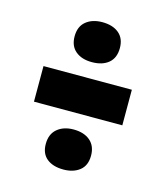

<svg xmlns="http://www.w3.org/2000/svg" viewBox="-83 -628 550 636"><g transform="rotate(15 191.5 -310.5)"><path d="M40 -250V-372H343V-250ZM191 -426Q156 -426 135 -443.5Q114 -461 114 -494Q114 -528 135.5 -545.5Q157 -563 191 -563Q227 -563 248 -545.5Q269 -528 269 -495Q269 -461 248 -443.5Q227 -426 191 -426ZM192 -58Q156 -58 135 -75Q114 -92 114 -125Q114 -159 135.5 -177Q157 -195 191 -195Q227 -195 248 -177Q269 -159 269 -126Q269 -92 247.5 -75Q226 -58 192 -58Z"/></g></svg>

Font: Bricolage Grotesque 24pt Condensed ExtraBold
Style: Regular
Weight: 800
Width: 3
Designer: Mathieu Triay
Foundry: Atelier Triay
Version: Version 1.001;gftools[0.9.33.dev8+g029e19f]